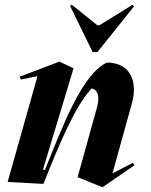

<svg xmlns="http://www.w3.org/2000/svg" viewBox="-20 -766 633 804"><path d="M409 18 418 12 543 -74 536 -84 451 -40 532 -332C560 -432 520 -504 428 -504C324 -456 244 -242 168 -54L160 -56L288 -480L229 -508L63 -445L67 -433L137 -447L12 -4L162 4C230 -168 296 -324 364 -396C392 -388 398 -360 386 -316L305 -24ZM368 -548H388L541 -739L535 -746L396 -660H388L281 -746L273 -742Z"/></svg>

Font: Mazius Display Extra Italic
Style: Bold
Weight: 700
Italic angle: -17°
Designer: Alberto Casagrande & Collletttivo
Foundry: Collletttivo
Version: Version 2.000;Glyphs 3.2 (3217)